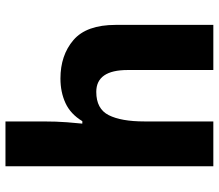

<svg xmlns="http://www.w3.org/2000/svg" viewBox="-69 -731 800 702"><g transform="rotate(-90 331.0 -380.0)"><path d="M238 -760H74V0H238V-252Q238 -337 261 -382.5Q284 -428 346 -428Q426 -428 426 -313V0H591V-357Q591 -464 535.5 -511.5Q480 -559 395 -559Q345 -559 305 -540.5Q265 -522 239 -479H230Q232 -496 235 -535Q238 -574 238 -622Z"/></g></svg>

Font: Noto Sans UI Extra
Style: Regular
Weight: 800
Designer: Monotype Design Team
Foundry: Monotype Imaging Inc.
Version: Version 1.901